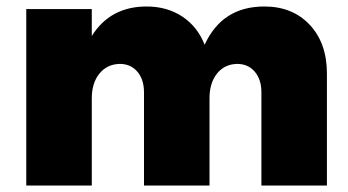

<svg xmlns="http://www.w3.org/2000/svg" viewBox="-20 -572 1074 592"><path d="M61 0V-544H263V-461Q320 -552 432 -552Q495 -552 542 -521Q589 -490 611 -434Q665 -552 795 -552Q882 -552 935 -495.5Q988 -439 988 -345V0H786V-287Q786 -327 765.5 -351Q745 -375 711 -375Q672 -374 649 -345Q626 -316 626 -269V0H424V-287Q424 -327 403.5 -351Q383 -375 349 -375Q310 -374 286.5 -345Q263 -316 263 -269V0Z"/></svg>

Font: Trueno
Style: ExBd
Weight: 800
Designer: Julieta Ulanovsky
Foundry: Julieta Ulanovsky
Version: Version 3.001b